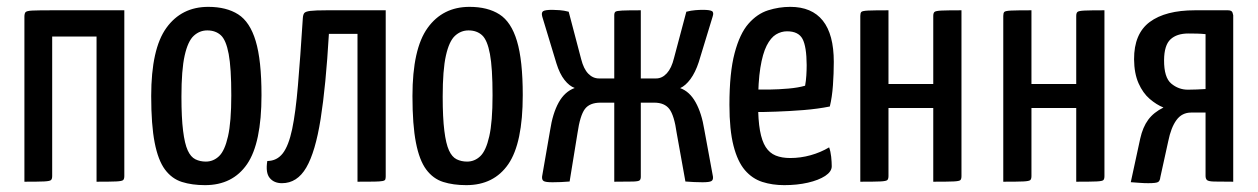

<svg xmlns="http://www.w3.org/2000/svg" viewBox="-20 -530 3668 560"><path d="M51.2 0V-481.2Q51.2 -490.5 54.4 -494.4Q57.7 -498.4 74.6 -499.2Q91.5 -500 132.2 -500H342.6V-16.5Q342.6 -8.2 339.3 -4.9Q335.9 -1.6 319 -0.8Q302.1 0 261.6 0V-423.5H132.2V-16.5Q132.2 -8.2 128.8 -4.9Q125.4 -1.6 108.5 -0.8Q91.7 0 51.2 0Z M578 10Q540.1 10 510.6 0.7Q481.2 -8.6 461.1 -35.6Q441.1 -62.6 431.1 -114.1Q421 -165.6 421 -249.9Q421 -387.4 465.3 -448.7Q509.5 -510 587.4 -510Q640.3 -510 674.7 -488.1Q709 -466.3 725.8 -410.3Q742.7 -354.2 742.7 -252.5Q742.7 -112.8 700.7 -51.4Q658.6 10 578 10ZM580.3 -58.7Q602.3 -58.7 618.9 -74.5Q635.5 -90.3 645 -132.3Q654.6 -174.3 654.6 -252Q654.6 -331.8 647 -372.5Q639.4 -413.3 624 -427.3Q608.6 -441.3 584.5 -441.3Q562.2 -441.3 545.1 -425.6Q528 -409.9 518.6 -368Q509.2 -326.2 509.2 -248.1Q509.2 -186.6 514 -148.6Q518.7 -110.6 527.5 -91.4Q536.2 -72.2 549.9 -65.4Q563.5 -58.7 580.3 -58.7Z M802.4 4.3Q779.2 4.3 766.7 -10.9Q754.1 -26 759.6 -60.4Q787.7 -60.7 804.8 -82.8Q821.8 -104.8 832.1 -153.2Q842.3 -201.7 849 -281.1Q855.8 -360.6 863.2 -476.5Q863.8 -486.9 867.3 -491.7Q870.7 -496.4 885.1 -498.2Q899.5 -500 932.8 -500H1105V-15.8Q1105 -10.2 1103.8 -6.7Q1102.7 -3.3 1095.6 -2Q1088.6 -0.6 1071.8 -0.3Q1055 0 1022.7 0V-431.3H939.3Q930.5 -279.6 915.2 -183.2Q899.9 -86.9 873.3 -41.3Q846.7 4.3 802.4 4.3Z M1340 10Q1302.1 10 1272.6 0.7Q1243.2 -8.6 1223.1 -35.6Q1203.1 -62.6 1193.1 -114.1Q1183 -165.6 1183 -249.9Q1183 -387.4 1227.3 -448.7Q1271.5 -510 1349.4 -510Q1402.3 -510 1436.7 -488.1Q1471 -466.3 1487.8 -410.3Q1504.7 -354.2 1504.7 -252.5Q1504.7 -112.8 1462.7 -51.4Q1420.6 10 1340 10ZM1342.3 -58.7Q1364.3 -58.7 1380.9 -74.5Q1397.5 -90.3 1407 -132.3Q1416.6 -174.3 1416.6 -252Q1416.6 -331.8 1409 -372.5Q1401.4 -413.3 1386 -427.3Q1370.6 -441.3 1346.5 -441.3Q1324.2 -441.3 1307.1 -425.6Q1290 -409.9 1280.6 -368Q1271.2 -326.2 1271.2 -248.1Q1271.2 -186.6 1276 -148.6Q1280.7 -110.6 1289.5 -91.4Q1298.2 -72.2 1311.9 -65.4Q1325.5 -58.7 1342.3 -58.7Z M1591.5 1.6Q1571.6 1.6 1565.9 -1.8Q1560.1 -5.3 1561.1 -15.2L1584.4 -149.5Q1591.9 -199.3 1609.5 -231.1Q1627.1 -262.8 1656.3 -273.4Q1640.6 -278.9 1626.5 -296.8Q1612.3 -314.8 1602.9 -345.2L1561.6 -481.5Q1558.3 -493.7 1564.3 -497.5Q1570.4 -501.3 1591 -501.3Q1600.1 -501.3 1612.6 -500.3Q1625 -499.4 1638.7 -495.8L1675.1 -357.4Q1682.2 -329.2 1695.7 -315.2Q1709.3 -301.2 1727 -301.2H1771.6V-485.5Q1771.6 -492.8 1774.8 -495.6Q1778.1 -498.4 1794.4 -499.2Q1810.8 -500 1849 -500V-301.2H1893.6Q1911.2 -301.2 1924.9 -316.2Q1938.7 -331.2 1945.8 -360.5L1981.8 -495.8Q1995.8 -499.4 2007.9 -500.3Q2020 -501.3 2029.5 -501.3Q2049.8 -501.3 2056.3 -497.7Q2062.8 -494.1 2058.5 -481.5L2018 -348.8Q2008.2 -318.9 1993.9 -299.4Q1979.5 -280 1963.8 -273Q1991.3 -263.2 2008.9 -231.6Q2026.6 -200 2034.4 -150.9L2059.4 -15.2Q2060.8 -5.3 2054.8 -1.8Q2048.9 1.6 2029 1.6Q2016.6 1.6 2004.4 1Q1992.1 0.4 1979.1 -0.6L1953.7 -141.9Q1946.6 -193.1 1932.4 -211.9Q1918.3 -230.6 1888.2 -230.6H1849V-14.5Q1849 -7.2 1845.7 -4.1Q1842.4 -1 1826.6 -0.5Q1810.8 0 1771.6 0V-230.6H1731.6Q1699.7 -230.6 1685.8 -211.9Q1671.8 -193.1 1664.4 -141.9L1641.4 -0.6Q1616 1.6 1591.5 1.6Z M2267.4 10Q2232.7 10 2203.4 0.6Q2174 -8.9 2152.6 -33.8Q2131.2 -58.8 2119.4 -104.9Q2107.5 -151.1 2107.5 -224.2Q2107.5 -318.1 2122.6 -374.9Q2137.6 -431.8 2163 -460.8Q2188.4 -489.8 2220.2 -499.9Q2252 -510 2284.9 -510Q2347.7 -510 2379.8 -469.9Q2411.9 -429.8 2411.9 -349.5Q2411.9 -315.9 2409.4 -281.1Q2406.9 -246.3 2400.3 -219.4Q2365.7 -212.4 2323.8 -209Q2281.9 -205.7 2243.8 -204.4Q2205.7 -203 2181.3 -203.2Q2157 -203.4 2157 -203.4L2158.2 -269.5Q2158.2 -269.5 2177 -269Q2195.7 -268.5 2223.6 -268.8Q2251.4 -269.2 2279.9 -271.7Q2308.4 -274.2 2328.2 -280Q2330.8 -293.9 2331.8 -309.9Q2332.8 -325.9 2332.8 -340.1Q2332.5 -394.4 2320.6 -416.6Q2308.7 -438.7 2275.6 -438.7Q2258.7 -438.7 2243.3 -429.5Q2228 -420.2 2216.1 -396.9Q2204.3 -373.5 2197.7 -332.4Q2191.1 -291.3 2191.1 -227.4Q2191.1 -180 2196.6 -149.2Q2202.1 -118.5 2213.3 -101.1Q2224.6 -83.6 2242.5 -76.3Q2260.4 -69.1 2284.6 -69.1Q2315.1 -69.1 2344.4 -77.3Q2373.7 -85.5 2398.3 -100.2Q2402.6 -88.4 2404.3 -72.7Q2405.9 -57 2405.9 -45Q2405.9 -29.5 2386.8 -16.9Q2367.6 -4.4 2336.3 2.8Q2305 10 2267.4 10Z M2489.2 0V-483.5Q2489.2 -491.8 2492.1 -495.1Q2495 -498.4 2512.4 -499.2Q2529.8 -500 2571.4 -500V-285H2702V-483.5Q2702 -491.8 2705.5 -495.1Q2709 -498.4 2726.4 -499.2Q2743.8 -500 2784.3 -500V-16.5Q2784.3 -8.2 2781.3 -4.9Q2778.4 -1.6 2761.4 -0.8Q2744.4 0 2702 0V-215H2571.4V-16.5Q2571.4 -8.2 2568.1 -4.9Q2564.7 -1.6 2547.8 -0.8Q2531 0 2489.2 0Z M2906.2 0V-483.5Q2906.2 -491.8 2909.1 -495.1Q2912 -498.4 2929.4 -499.2Q2946.8 -500 2988.4 -500V-285H3119V-483.5Q3119 -491.8 3122.5 -495.1Q3126 -498.4 3143.4 -499.2Q3160.8 -500 3201.3 -500V-16.5Q3201.3 -8.2 3198.3 -4.9Q3195.4 -1.6 3178.4 -0.8Q3161.4 0 3119 0V-215H2988.4V-16.5Q2988.4 -8.2 2985.1 -4.9Q2981.7 -1.6 2964.8 -0.8Q2948 0 2906.2 0Z M3329.1 4.3Q3316.7 4.3 3304.1 3.3Q3291.5 2.4 3278.1 1.4L3305.6 -125.6Q3313.1 -159.3 3329 -180.8Q3344.8 -202.2 3373.4 -216.4Q3353 -224.6 3333.2 -241.6Q3313.5 -258.5 3300.8 -287.1Q3288.1 -315.7 3287.7 -357.1Q3287.4 -431.5 3333.3 -465.8Q3379.3 -500 3465.2 -500H3561.5Q3573 -500 3575 -492.8Q3576.9 -485.5 3576.9 -485.5V0Q3537.7 0 3520.9 -0.5Q3504.1 -1 3500.2 -5Q3496.2 -9 3496.2 -17V-201.7H3454.3Q3427.3 -201.7 3411.4 -179.9Q3395.4 -158.2 3387.3 -117.8L3364.3 -13.1Q3363.3 -2.9 3358.1 0.7Q3352.9 4.3 3329.1 4.3ZM3444.7 -268.4Q3457.8 -268.4 3470.5 -269Q3483.2 -269.7 3496.2 -270.3V-430.4Q3483.6 -431.7 3471.4 -432Q3459.2 -432.3 3445.8 -432.3Q3412.4 -432.3 3394 -415.3Q3375.6 -398.2 3375.2 -354.8Q3374.9 -303.9 3396.2 -286.2Q3417.5 -268.4 3444.7 -268.4Z"/></svg>

Font: Yanone Kaffeesatz ExtraLight
Style: Regular
Weight: 200
Designer: Yanone (Cyrillic: Daniel Pouzeot, Huerta Tipografica, and Cyreal)
Foundry: Yanone
Version: Version 2.003